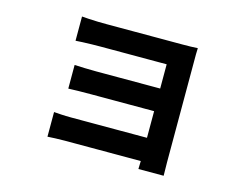

<svg xmlns="http://www.w3.org/2000/svg" viewBox="-90 -708 1181 926"><g transform="rotate(15 500.0 -245.0)"><path d="M213 -565Q226 -564 248 -562.5Q270 -561 294 -560.5Q318 -560 337 -560Q361 -560 399 -560Q437 -560 481.5 -560Q526 -560 570 -560Q614 -560 652 -560Q690 -560 715 -560Q733 -560 756.5 -560.5Q780 -561 792 -562Q791 -552 791 -531.5Q791 -511 791 -495Q791 -484 791 -449.5Q791 -415 791 -365Q791 -315 791 -259Q791 -203 791 -149.5Q791 -96 791 -54.5Q791 -13 791 7Q791 19 791.5 40.5Q792 62 792 75H666Q667 62 667 39Q667 16 667 1Q667 -25 667 -65.5Q667 -106 667 -153.5Q667 -201 667 -249.5Q667 -298 667 -340Q667 -382 667 -410.5Q667 -439 667 -448Q658 -448 635 -448Q612 -448 582 -448Q552 -448 517.5 -448Q483 -448 449.5 -448Q416 -448 386.5 -448Q357 -448 337 -448Q318 -448 294 -447.5Q270 -447 247.5 -446Q225 -445 213 -444ZM239 -330Q259 -329 289.5 -328Q320 -327 348 -327Q360 -327 390.5 -327Q421 -327 461.5 -327Q502 -327 545 -327Q588 -327 626.5 -327Q665 -327 692 -327Q719 -327 725 -327V-214Q718 -214 691.5 -214Q665 -214 626.5 -214Q588 -214 545 -214Q502 -214 461.5 -214Q421 -214 391 -214Q361 -214 348 -214Q320 -214 288.5 -213.5Q257 -213 239 -212ZM202 -85Q215 -84 238 -82.5Q261 -81 289 -81Q304 -81 339 -81Q374 -81 419.5 -81Q465 -81 514 -81Q563 -81 607.5 -81Q652 -81 684 -81Q716 -81 726 -81V35Q713 35 680 35Q647 35 602.5 35Q558 35 510 35Q462 35 417 35Q372 35 337.5 35Q303 35 288 35Q267 35 241 36Q215 37 202 38Z"/></g></svg>

Font: Noto Sans KR
Style: Bold
Weight: 700
Designer: Ryoko NISHIZUKA  (kana, bopomofo & ideographs); Paul D. Hunt (Latin, Greek & Cyrillic); Sandoll Communications , Soo-you
Foundry: Adobe
Version: Version 2.004-H2;hotconv 1.0.118;makeotfexe 2.5.65603